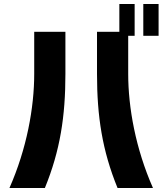

<svg xmlns="http://www.w3.org/2000/svg" viewBox="-20 -880 808 954"><path d="M692 -702H768V-860H692ZM27 54H203C279 -132 305 -302 305 -513V-722H150V-513C150 -345 113 -141 27 54ZM462 -513C462 -302 488 -132 564 54H740C654 -141 617 -345 617 -513V-702H649V-860H573V-722H462Z"/></svg>

Font: コーポレート・ロゴ ver3 Bold
Style: Regular
Weight: 700
Designer: [KANA_main] LOGOTYPE.JP [Source Han Sans] Ryoko NISHIZUKA 西塚涼子 (kana, bopomofo & ideographs); Paul D. Hunt (Latin, Greek
Version: Version 12.001;FEAKit 1.0